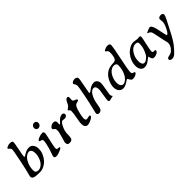

<svg xmlns="http://www.w3.org/2000/svg" viewBox="170 -1901 3305 3305"><g transform="rotate(-45 1822.5 -248.5)"><path d="M152.3 -106Q152.3 -44.4 217.3 -44.4H226.1Q251 -44.4 281.2 -62.5Q343.8 -100.1 373 -189.5Q388.7 -236.3 388.7 -263.2L389.6 -272.5V-291.5Q389.6 -335.4 372.1 -361.6Q354.5 -387.7 328.1 -387.7H319.3Q298.3 -387.7 263.7 -364.5Q229 -341.3 208.5 -306.6Q153.3 -212.9 153.3 -127.9L152.3 -119.1ZM40 -75.7Q40 -83.5 55.9 -136.7Q71.8 -189.9 112.3 -388.2Q152.8 -586.4 152.8 -611.8Q152.8 -637.2 138.2 -649.4Q106.4 -676.3 106.4 -684.8Q106.4 -693.4 122.1 -702.1Q158.7 -722.7 198 -722.7Q237.3 -722.7 247.1 -712.4Q256.8 -702.1 256.8 -680.9Q256.8 -659.7 232.4 -537.6Q208 -415.5 208 -396Q208 -376.5 216.3 -376.5Q220.2 -376.5 243.2 -390.9Q266.1 -405.3 277.3 -411.6Q326.2 -439 376.7 -439Q427.2 -439 455.8 -400.6Q484.4 -362.3 484.4 -310.1V-297.9Q484.4 -240.2 459.5 -184.6Q409.7 -72.3 314 -26.4Q263.7 -2.4 214.8 -2.4H203.6L192.9 -2.9L171.9 -3.4Q106.4 -3.4 73.2 -17.6Q40 -31.7 40 -65.4Z M747.1 -676.3Q765.6 -676.3 779.8 -662.1Q793.9 -647.9 793.9 -630.9V-617.7Q792.5 -611.8 792.5 -604.2Q792.5 -596.7 777.1 -578.1Q761.7 -559.6 746.6 -559.6Q743.7 -558.6 741.2 -558.6L733.9 -557.6H728L726.1 -558.1H722.2Q717.3 -559.6 711.4 -559.6Q705.6 -559.6 692.1 -573Q678.7 -586.4 678.7 -605.5V-616.7Q680.2 -622.6 680.2 -629.9Q680.2 -637.2 695.8 -655.8Q711.4 -674.3 726.1 -674.3L739.3 -676.3ZM643.6 -340.3Q643.6 -366.7 620.6 -372.6Q580.1 -382.8 580.1 -392.6Q580.1 -413.6 627.7 -433.6Q675.3 -453.6 713.4 -453.6H720.2Q751 -453.6 751 -415.5Q751 -394.5 721.4 -263.7Q691.9 -132.8 691.9 -110.8Q691.9 -88.9 701.4 -80.8Q710.9 -72.8 735.8 -72.8Q760.7 -72.8 760.7 -64Q760.7 -45.9 722.2 -28.3Q652.3 3.9 608.9 3.9Q565.4 3.9 565.4 -26.9V-33.2Q565.4 -46.9 583.7 -94.7Q602.1 -142.6 611.3 -175.3Q643.6 -292 643.6 -340.3Z M936.5 2.4H927.2Q897.9 2.4 887.5 -13.9Q877 -30.3 877 -63Q877 -67.4 905.8 -161.6Q934.6 -255.9 934.6 -297.9Q934.6 -339.8 917.5 -349.6Q888.2 -366.2 888.2 -386.2Q888.2 -406.2 917 -426.5Q945.8 -446.8 973.1 -446.8H981Q1032.7 -446.8 1032.7 -393.6L1031.2 -375Q1030.3 -362.8 1030.3 -352.3Q1030.3 -341.8 1036.4 -341.8Q1042.5 -341.8 1069.8 -372.1Q1131.8 -441.4 1183.6 -441.4Q1203.6 -441.4 1215.1 -429.4Q1226.6 -417.5 1226.6 -399.7Q1226.6 -381.8 1209 -367.4Q1191.4 -353 1166 -353L1119.6 -359.4Q1107.4 -359.4 1086.9 -340.3Q1066.4 -321.3 1038.8 -257.6Q1011.2 -193.8 1011.2 -118.9Q1011.2 -43.9 994.1 -20.8Q977.1 2.4 936.5 2.4Z M1398.9 -126.5Q1398.9 -78.1 1433.1 -78.1Q1445.8 -78.1 1464.6 -84Q1483.4 -89.8 1497.1 -89.8Q1515.1 -89.8 1515.1 -72.8Q1515.1 -51.3 1463.4 -23.4Q1411.6 4.4 1376 4.4H1367.2Q1337.4 4.4 1320.1 -20.8Q1302.7 -45.9 1302.7 -85.2Q1302.7 -124.5 1321.5 -218.5Q1340.3 -312.5 1340.3 -372.6Q1340.3 -386.7 1323 -399.2Q1305.7 -411.6 1305.7 -418.7Q1305.7 -425.8 1355.5 -459.5Q1368.2 -468.3 1399.9 -535.6Q1422.4 -583 1454.1 -583Q1481.4 -583 1481.4 -551.3L1477.5 -498.5Q1477.5 -469.2 1508.3 -459Q1556.2 -442.9 1556.2 -425.5Q1556.2 -408.2 1514.4 -400.6Q1472.7 -393.1 1452.6 -351.8Q1432.6 -310.5 1415.8 -235.1Q1398.9 -159.7 1398.9 -126.5Z M1941.4 -281.7Q1941.4 -375.5 1886.7 -375.5Q1886.7 -375.5 1885.7 -375.5Q1841.8 -375.5 1804.2 -320.3Q1752.4 -244.6 1733.9 -110.4Q1727.5 -65.9 1716.8 -41.5Q1698.2 0.5 1649.4 0.5Q1628.9 0.5 1618.9 -12.9Q1608.9 -26.4 1608.9 -35.9Q1608.9 -45.4 1635 -147.9Q1661.1 -250.5 1692.1 -410.6Q1723.1 -570.8 1723.1 -597.4Q1723.1 -624 1708 -644.8Q1692.9 -665.5 1692.9 -675.5Q1692.9 -685.5 1705.1 -695.3Q1731.9 -717.3 1767.1 -717.3Q1802.2 -717.3 1819.3 -697.3Q1828.1 -687 1828.1 -664.3Q1828.1 -641.6 1802.7 -514.6Q1777.3 -387.7 1777.3 -375Q1777.3 -362.3 1790 -362.3Q1796.9 -362.3 1830.1 -387.9Q1863.3 -413.6 1891.6 -426.8Q1919.9 -439.9 1959 -439.9Q1998 -439.9 2019.8 -409.9Q2041.5 -379.9 2041.5 -343.5Q2041.5 -307.1 2023.9 -212.4Q2006.3 -117.7 2006.3 -103Q2006.3 -65.9 2026.9 -45.4Q1945.8 -23.9 1937.5 -23.9H1937Q1908.7 -23.9 1908.7 -56.6Q1908.7 -80.1 1925 -174.1Q1941.4 -268.1 1941.4 -281.7Z M2294.4 -59.1H2302.7Q2329.6 -59.1 2364.7 -87.2Q2399.9 -115.2 2419.4 -151.9Q2469.2 -246.1 2469.2 -345.2L2469.7 -354Q2469.7 -376 2453.4 -388.9Q2437 -401.9 2412.6 -401.9H2398.4Q2376.5 -401.9 2345.9 -384.8Q2315.4 -367.7 2290 -333Q2264.6 -298.3 2249.5 -253.2Q2234.4 -208 2234.4 -174.3V-150.9Q2235.4 -141.1 2235.4 -136.2Q2235.4 -105 2253.4 -82Q2271.5 -59.1 2294.4 -59.1ZM2627.9 -675.3Q2627.9 -642.1 2578.6 -404.5Q2529.3 -167 2529.3 -133.3Q2529.3 -99.6 2536.9 -91.3Q2544.4 -83 2566.4 -75.9Q2588.4 -68.8 2588.4 -63Q2588.4 -42.5 2556.4 -24.2Q2524.4 -5.9 2489.7 -5.9H2479.5Q2451.7 -5.9 2432.9 -41.5Q2414.1 -77.1 2405.3 -77.1Q2399.4 -77.1 2373.5 -58.6Q2301.3 -7.3 2248 -7.3Q2247.6 -7.3 2247.1 -7.3Q2202.1 -7.3 2170.9 -43.5Q2139.6 -79.1 2139.6 -139.6Q2139.6 -200.7 2165.5 -260.7Q2242.2 -439.9 2424.8 -439.9H2425.8Q2484.9 -439.9 2500.5 -473.1Q2524.4 -523.4 2524.4 -611.3Q2524.4 -641.1 2507.3 -653.8Q2477.5 -676.3 2477.5 -681.2Q2477.5 -690.9 2494.6 -700.2Q2536.1 -722.7 2570.3 -722.7Q2627.9 -722.7 2627.9 -686Z M2814 -62H2822.3Q2842.8 -62 2878.9 -88.4Q2915 -114.7 2932.6 -147.9Q2989.7 -255.9 2989.7 -336.9L2990.7 -345.7L2991.2 -358.9Q2991.2 -403.3 2939.5 -403.3H2925.8Q2898.4 -403.3 2867.9 -383.1Q2837.4 -362.8 2815.9 -331.1Q2761.2 -251.5 2761.2 -161.6V-152.3Q2761.2 -110.8 2775.9 -86.4Q2790.5 -62 2814 -62ZM2923.3 -449.7H2941.4Q2951.7 -449.7 2979.7 -444.1Q3007.8 -438.5 3034.2 -438.5L3049.8 -440.9Q3059.1 -442.4 3071.8 -442.4Q3095.2 -442.4 3095.2 -411.1Q3095.2 -397.9 3067.6 -275.4Q3040 -152.8 3040 -120.6Q3040 -88.4 3068.4 -88.4L3080.6 -88.9L3087.4 -89.4Q3107.4 -89.4 3107.4 -75.2V-69.3Q3107.4 -47.9 3074 -28.1Q3040.5 -8.3 3008.8 -8.3Q2977.1 -8.3 2965.1 -22.9Q2953.1 -37.6 2946.3 -64.9Q2939.5 -92.3 2936.8 -92.3Q2934.1 -92.3 2900.1 -64.5Q2866.2 -36.6 2836.2 -20.8Q2806.2 -4.9 2772.5 -4.9H2763.7Q2722.7 -4.9 2695.3 -39.6Q2668 -74.2 2668 -133.8Q2668 -192.4 2689.5 -249Q2733.9 -365.7 2835.4 -422.4Q2884.3 -449.7 2923.3 -449.7Z M3607.9 -314Q3473.1 -43.9 3417.2 38.1Q3361.3 120.1 3281.2 195.3Q3248 226.6 3210.9 226.6H3197.8Q3179.7 226.6 3165.5 216.8Q3151.4 207 3151.4 190.7Q3151.4 174.3 3163.1 165.8Q3174.8 157.2 3208.3 150.4Q3241.7 143.6 3259.3 133.5Q3276.9 123.5 3304.2 92.3Q3348.1 42.5 3348.1 -22.5L3325.7 -117.2Q3319.3 -144 3304.4 -222.7Q3289.6 -301.3 3279.1 -332.3Q3268.6 -363.3 3231 -377.9Q3211.9 -385.7 3211.9 -389.6Q3211.9 -393.6 3228 -401.4Q3290.5 -432.6 3316.7 -432.6Q3342.8 -432.6 3367.7 -365.2Q3378.9 -334 3399.2 -230Q3419.4 -126 3427.2 -126Q3454.1 -126 3496.1 -208.5Q3538.1 -291 3538.1 -342.8L3532.7 -406.7Q3532.7 -421.9 3549.1 -434.6Q3565.4 -447.3 3593.8 -447.3Q3622.1 -447.3 3633.5 -435.3Q3645 -423.3 3645 -405.8Q3645 -388.2 3607.9 -314Z"/></g></svg>

Font: Averia Serif Libre
Style: Italic
Weight: 400
Italic angle: -7.90001°
Version: Version 1.002